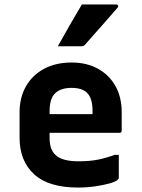

<svg xmlns="http://www.w3.org/2000/svg" viewBox="-20 -831 640 863"><path d="M302 -550Q370 -550 420.5 -522Q471 -494 499 -444Q527 -394 527 -327V-244Q527 -234 517 -234H203V-210Q203 -160 228 -136Q244 -120 270.5 -113Q297 -106 332 -106Q385 -106 423 -114Q461 -122 495 -135H514V-32Q514 -28 510 -24Q502 -15 474 -7Q446 1 408 6.5Q370 12 331 12Q198 12 133 -48Q68 -108 68 -212V-326Q68 -393 97 -443.5Q126 -494 178.5 -522Q231 -550 302 -550ZM302 -436Q253 -436 228 -412Q203 -388 203 -332V-318H396V-332Q396 -390 371 -414Q349 -436 302 -436ZM348 -811H501Q508 -811 510.5 -806Q513 -801 508 -796Q483 -767 461 -742Q439 -717 415.5 -690.5Q392 -664 363 -631Q357 -623 346 -623H240Q266 -670 293 -717Q320 -764 348 -811Z"/></svg>

Font: Recursive Mn Lnr St
Style: Bold
Weight: 700
Monospace: yes
Version: Version 1.079;hotconv 1.0.112;makeotfexe 2.5.65598; ttfautoh